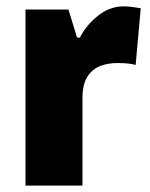

<svg xmlns="http://www.w3.org/2000/svg" viewBox="-20 -583 471 603"><path d="M369 -563Q382 -563 396.5 -561Q411 -559 422 -557L406 -379Q396 -382 382.5 -383.5Q369 -385 347 -385Q320 -385 295.5 -376Q271 -367 255 -343Q239 -319 239 -274V0H60V-553H195L222 -465H231Q250 -503 287 -533Q324 -563 369 -563Z"/></svg>

Font: Noto Sans Hebrew SemiCondensed Black
Style: Regular
Weight: 900
Width: 4
Designer: Ben Nathan
Foundry: Google LLC
Version: Version 3.001; ttfautohint (v1.8.4.7-5d5b)